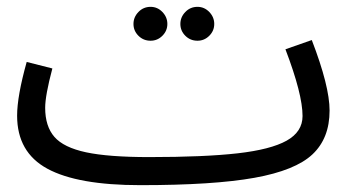

<svg xmlns="http://www.w3.org/2000/svg" viewBox="-20 -520 1033 561"><path d="M943 -197Q943 -116 893 -69Q843 -22 723.5 -0.5Q604 21 390 21Q207 21 118.5 -27Q30 -75 30 -182Q30 -239 58 -339L133 -320Q112 -241 112 -205Q112 -151 139 -120Q166 -89 231.5 -75Q297 -61 416 -61Q577 -61 674 -72Q771 -83 817.5 -109Q864 -135 864 -181Q864 -245 814 -376L891 -403Q943 -268 943 -197ZM370 -450Q370 -470 384.5 -485Q399 -500 420 -500Q440 -500 454.5 -485Q469 -470 469 -450Q469 -430 454.5 -415.5Q440 -401 420 -401Q399 -401 384.5 -415.5Q370 -430 370 -450ZM507 -450Q507 -470 521.5 -485Q536 -500 557 -500Q577 -500 591.5 -485Q606 -470 606 -450Q606 -430 591.5 -415.5Q577 -401 557 -401Q536 -401 521.5 -415.5Q507 -430 507 -450Z"/></svg>

Font: Noto Sans Arabic
Style: Regular
Weight: 400
Designer: Nadine Chahine
Foundry: Monotype Imaging Inc.
Version: Version 1.001